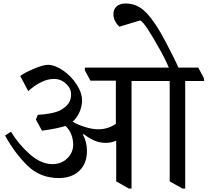

<svg xmlns="http://www.w3.org/2000/svg" viewBox="-20 -1038 1192 1102"><path d="M9 0ZM1152 -573H1043V44H1027L954 3V-573H735V44H719L647 3V-230H645Q619 -218 586 -218Q552 -218 522 -231Q492 -244 461 -268L456 -265Q479 -224 479 -171Q479 -99 435 -57.5Q391 -16 318 -16Q210 -16 137 -88Q64 -160 9 -260L43 -282Q88 -208 152 -152Q216 -96 281 -96Q332 -96 366 -129Q400 -162 400 -208Q400 -238 389 -266.5Q378 -295 356 -315Q299 -298 221 -288L186 -352L197 -379Q286 -384 328 -406Q356 -422 372 -443Q388 -464 388 -496Q388 -531 358.5 -558Q329 -585 290 -585Q220 -585 142 -515L96 -602Q125 -623 177 -644.5Q229 -666 256 -666Q296 -665 342 -633.5Q388 -602 419.5 -554Q451 -506 451 -460Q451 -431 438 -398.5Q425 -366 397 -339Q429 -321 469.5 -308.5Q510 -296 545 -296Q599 -296 645 -327V-575H499L467 -634V-650H1118L1150 -590ZM929 -801Q981 -703 1005 -648H950Q938 -676 921.5 -709Q905 -742 898 -753Q855 -830 827.5 -871.5Q800 -913 785 -921L666 -885Q651 -897 641 -916.5Q631 -936 631 -956Q631 -986 650 -1002Q669 -1018 702 -1018Q770 -1018 822 -962.5Q874 -907 929 -801Z"/></svg>

Font: Martel DemiBold
Style: Regular
Weight: 600
Designer: Dan Reynolds
Foundry: Dan Reynolds
Version: Version 1.001; ttfautohint (v1.1) -l 5 -r 5 -G 72 -x 0 -D la